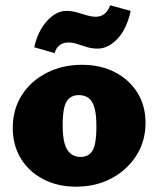

<svg xmlns="http://www.w3.org/2000/svg" viewBox="-20 -687 595 723"><path d="M266 16Q197 16 142.5 -12.5Q88 -41 58 -91Q28 -141 28 -205Q28 -275 62 -328.5Q96 -382 155.5 -412.5Q215 -443 289 -443Q359 -443 413 -415Q467 -387 497.5 -338Q528 -289 528 -224Q528 -156 494 -102Q460 -48 401 -16Q342 16 266 16ZM283 -96Q306 -96 319.5 -108.5Q333 -121 338 -146.5Q343 -172 343 -211Q343 -255 336 -280.5Q329 -306 314 -317.5Q299 -329 277 -329Q255 -329 241 -317Q227 -305 221.5 -280Q216 -255 216 -216Q216 -172 223.5 -146Q231 -120 246.5 -108Q262 -96 283 -96ZM186 -487 109 -509Q122 -569 156.5 -607.5Q191 -646 230 -646Q250 -646 269 -640.5Q288 -635 306.5 -629.5Q325 -624 341 -624Q359 -624 372.5 -634Q386 -644 395 -667L472 -646Q457 -577 422 -540.5Q387 -504 348 -504Q327 -504 308 -509.5Q289 -515 272 -521Q255 -527 238 -527Q217 -527 203.5 -516Q190 -505 186 -487Z"/></svg>

Font: Ysabeau Office Black
Style: Regular
Weight: 900
Designer: Christian Thalmann (Catharsis Fonts)
Version: Version 2.001;gftools[0.9.30]; featfreeze: tnum,lnum,ss02